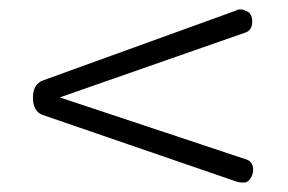

<svg xmlns="http://www.w3.org/2000/svg" viewBox="-20 -527 612 408"><path d="M480 -504Q485 -507 491 -507Q497 -507 502 -504Q516 -500 516 -481.5Q516 -463 502 -458L107 -320L504 -188Q518 -183 518 -166Q518 -161 516 -155Q509 -139 498.5 -139Q488 -139 480 -142L70 -283Q50 -291 50 -319.5Q50 -348 71 -356Z"/></svg>

Font: Text Me One
Style: Regular
Weight: 400
Designer: Julia Petretta
Foundry: Julia Petretta
Version: Version 1.003